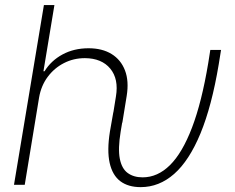

<svg xmlns="http://www.w3.org/2000/svg" viewBox="-20 -748 952 777"><path d="M36.6 0 157.7 -727.5H200.2L155.8 -459.5H160.2Q186.5 -502.4 232.9 -527.6Q279.3 -552.7 338.4 -552.7Q393.6 -552.7 431.4 -529.5Q469.2 -506.3 485.8 -463.1Q502.4 -419.9 492.7 -359.9L475.1 -251.5H432.1L449.2 -357.9Q460.9 -428.2 426.3 -470.2Q391.6 -512.2 323.7 -512.7Q277.8 -512.7 238.8 -492.7Q199.7 -472.7 173.1 -437Q146.5 -401.4 138.2 -353.5L80.1 0ZM549.3 9.3Q499 9.3 467 -14.6Q435.1 -38.6 423.8 -88.6Q412.6 -138.7 424.8 -215.3L438.5 -293.5H481.4L468.3 -215.3Q457 -146.5 464.8 -106Q472.7 -65.4 496.8 -47.9Q521 -30.3 557.1 -30.3Q617.7 -30.3 667.7 -79.6Q717.8 -128.9 757.1 -231.7Q796.4 -334.5 822.8 -493.2L831.1 -545.9H874.5L865.2 -487.8Q836.9 -318.4 791.3 -208Q745.6 -97.7 684.8 -44.2Q624 9.3 549.3 9.3Z"/></svg>

Font: Inter Tight ExtraLight
Style: Italic
Weight: 250
Italic angle: -9.39999°
Designer: Rasmus Andersson
Foundry: rsms
Version: Version 3.004